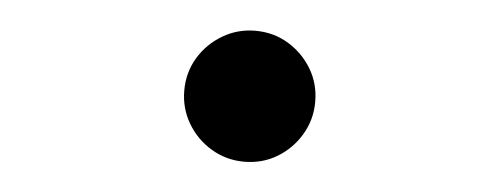

<svg xmlns="http://www.w3.org/2000/svg" viewBox="-32 -585 1064 409"><g transform="rotate(5 500.0 -380.0)"><path d="M500 -520Q539 -520 570.5 -501Q602 -482 621 -450.5Q640 -419 640 -380Q640 -342 621 -310Q602 -278 570.5 -259Q539 -240 500 -240Q462 -240 430 -259Q398 -278 379 -310Q360 -342 360 -380Q360 -419 379 -450.5Q398 -482 430 -501Q462 -520 500 -520Z"/></g></svg>

Font: Noto Sans HK Thin Black
Style: Regular
Weight: 900
Version: Version 2.004-H2;hotconv 1.0.118;makeotfexe 2.5.65603